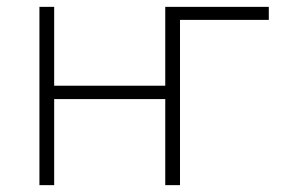

<svg xmlns="http://www.w3.org/2000/svg" viewBox="-20 -540 840 560"><path d="M95 0V-520H138V-290H462V-520H764V-482H505V0H462V-251H138V0Z"/></svg>

Font: Iosevka Aile Extralight
Style: Regular
Weight: 200
Designer: Belleve Invis
Foundry: Belleve Invis
Version: Version 31.1.0; ttfautohint (v1.8.4)